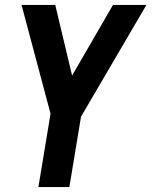

<svg xmlns="http://www.w3.org/2000/svg" viewBox="-20 -550 616 775"><path d="M135 205H260L307 -79L571 -530H436L271 -245L203 -530H67L184 -91Z"/></svg>

Font: Iosevka Sparkle Oblique
Style: Bold
Weight: 700
Italic angle: -9°
Designer: Belleve Invis
Foundry: Belleve Invis
Version: Version 4.5.0; ttfautohint (v1.8.3)